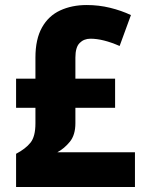

<svg xmlns="http://www.w3.org/2000/svg" viewBox="-20 -744 581 764"><path d="M325 -724Q373 -724 418 -713Q463 -702 501 -684L456 -561Q390 -590 340 -590Q314 -590 297 -573Q280 -556 280 -515V-431H438V-315H280V-254Q280 -207 258 -180Q236 -153 208 -138H517V0H44V-132Q82 -152 101.5 -176.5Q121 -201 121 -253V-315H44V-431H121V-515Q121 -588 147 -634.5Q173 -681 219.5 -702.5Q266 -724 325 -724Z"/></svg>

Font: Noto Sans Malayalam SemiCondensed ExtraBold
Style: Regular
Weight: 800
Width: 4
Designer: Jelle Bosma - Monotype Design Team
Foundry: Monotype Imaging Inc.
Version: Version 2.104; ttfautohint (v1.8.4.7-5d5b)